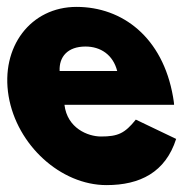

<svg xmlns="http://www.w3.org/2000/svg" viewBox="-20 -522 531 557"><path d="M485 -218C485 -224 483 -234 482 -241C452 -414 335 -502 202 -502C69 -502 -19 -386 5 -243C29 -101 156 15 289 15C386 15 460 -22 491 -119L374 -175C342 -135 322 -126 273 -126C235 -126 175 -150 167 -218ZM153 -316C151 -357 176 -387 228 -387C272 -387 308 -363 320 -316Z"/></svg>

Font: Poland Can Into
Style: Bold
Weight: 700
Foundry: Cannot Into Space Fonts
Version: Version 0.99